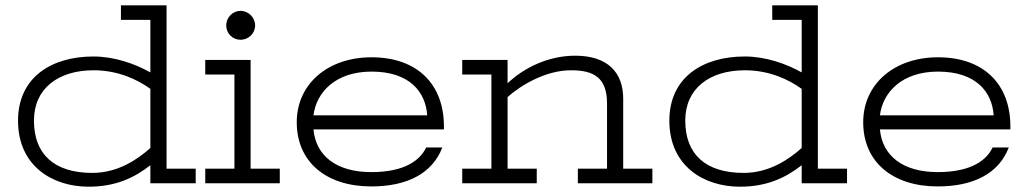

<svg xmlns="http://www.w3.org/2000/svg" viewBox="-20 -691 3876 724"><path d="M718 -55H608V-671H436V-616H547V-418C488 -451 411 -478 332 -478C175 -478 48 -400 48 -236C48 -65 178 13 314 13C415 13 486 -20 547 -68V0H718ZM328 -39C184 -39 108 -110 108 -236C108 -357 199 -426 333 -426C424 -426 497 -392 547 -356V-133C499 -90 425 -39 328 -39Z M754 -410H864V-55H754V0H1035V-55H925V-465H754ZM833 -595C833 -565 857 -541 887 -541C917 -541 942 -565 942 -595C942 -625 917 -650 887 -650C857 -650 833 -625 833 -595Z M1162 -256C1173 -344 1246 -421 1381 -421C1525 -421 1585 -344 1591 -256ZM1380 12C1514 12 1610 -36 1648 -135H1587C1565 -88 1508 -42 1380 -42C1248 -42 1171 -104 1162 -203H1654V-214C1654 -375 1552 -475 1381 -475C1217 -475 1099 -375 1099 -230C1099 -81 1209 12 1380 12Z M1723 -410H1833V-55H1723V0H2004V-55H1894V-325C1942 -368 2036 -426 2133 -426C2217 -426 2269 -400 2269 -301V-55H2159V0H2440V-55H2330V-319C2330 -418 2271 -481 2149 -481C2047 -481 1955 -435 1894 -377V-465H1723Z M3174 -55H3064V-671H2892V-616H3003V-418C2944 -451 2867 -478 2788 -478C2631 -478 2504 -400 2504 -236C2504 -65 2634 13 2770 13C2871 13 2942 -20 3003 -68V0H3174ZM2784 -39C2640 -39 2564 -110 2564 -236C2564 -357 2655 -426 2789 -426C2880 -426 2953 -392 3003 -356V-133C2955 -90 2881 -39 2784 -39Z M3298 -256C3309 -344 3382 -421 3517 -421C3661 -421 3721 -344 3727 -256ZM3516 12C3650 12 3746 -36 3784 -135H3723C3701 -88 3644 -42 3516 -42C3384 -42 3307 -104 3298 -203H3790V-214C3790 -375 3688 -475 3517 -475C3353 -475 3235 -375 3235 -230C3235 -81 3345 12 3516 12Z"/></svg>

Font: Stint Ultra Expanded
Style: Regular
Weight: 400
Width: 7
Designer: Astigmatic (AOETI)
Foundry: Astigmatic (AOETI)
Version: Version 1.000